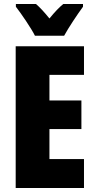

<svg xmlns="http://www.w3.org/2000/svg" viewBox="-20 -947 483 967"><path d="M156 -767H303C324 -806 370 -875 398 -913V-927H299C279 -911 256 -887 229 -854C203 -886 181 -910 161 -927H60V-913C86 -880 139 -802 156 -767ZM403 0V-146H229V-297H390V-441H229V-570H403V-714H59V0Z"/></svg>

Font: Noto Sans Arabic ExtCond Blk
Style: Regular
Weight: 900
Width: 2
Designer: Monotype Design Team, Nadine Chahine, Nizar Qandah and Khaled Hosny
Foundry: Monotype Imaging Inc.
Version: Version 2.012